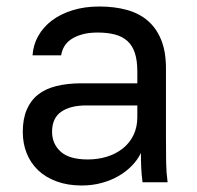

<svg xmlns="http://www.w3.org/2000/svg" viewBox="-20 -560 605 590"><path d="M231 10Q188 10 154 -2.5Q120 -15 97 -37Q74 -59 62 -89Q50 -119 50 -155Q50 -194 62 -222.5Q74 -251 96.5 -269Q119 -287 153 -295.5Q187 -304 230 -304H402V-340Q402 -374 394.5 -397Q387 -420 371.5 -434Q356 -448 333 -454Q310 -460 280 -460Q252 -460 231.5 -454Q211 -448 197.5 -438.5Q184 -429 177 -416.5Q170 -404 168 -390H80Q82 -422 97.5 -449.5Q113 -477 139.5 -497Q166 -517 203 -528.5Q240 -540 285 -540Q332 -540 370 -529.5Q408 -519 434.5 -496Q461 -473 475.5 -437Q490 -401 490 -350V-135Q490 -93 490.5 -61.5Q491 -30 495 0H418Q415 -23 414 -43.5Q413 -64 413 -90Q403 -69 385.5 -51Q368 -33 345 -19.5Q322 -6 293 2Q264 10 231 10ZM250 -70Q281 -70 308.5 -78.5Q336 -87 357 -103.5Q378 -120 390 -144.5Q402 -169 402 -200V-236H245Q196 -236 168 -216.5Q140 -197 140 -155Q140 -118 166.5 -94Q193 -70 250 -70Z"/></svg>

Font: Golos Text VF
Style: Regular
Weight: 400
Designer: A.Korolkova, Vitaly Kuzmin
Foundry: ParaType Ltd
Version: Version 2.003